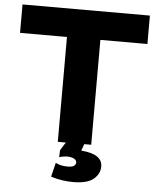

<svg xmlns="http://www.w3.org/2000/svg" viewBox="-60 -754 827 1009"><g transform="rotate(5 353.5 -249.5)"><path d="M265.1 0V-553.2H17.6V-703.1H689.5V-553.2H441.4V0ZM361.8 203.6Q336.4 203.6 307.4 199.5Q278.3 195.3 246.1 185.5L264.2 110.8Q290 125 326.7 125Q353 125 362.1 117.2Q371.1 109.4 371.1 101.1Q371.1 82 344.2 75.2Q317.4 68.4 279.3 79.6L280.8 42.5L320.3 -20.5H408.2V-9.8L392.1 35.2Q503.9 43.9 503.9 109.4Q503.9 148.4 470.9 176Q438 203.6 361.8 203.6Z"/></g></svg>

Font: Schibsted Grotesk ExtraBold
Style: Regular
Weight: 800
Designer: Bakken & Baeck AS, Henrik Kongsvoll
Foundry: Schibsted ASA
Version: Version 1.100; ttfautohint (v1.8.4.7-5d5b);gftools[0.9.25]